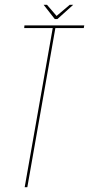

<svg xmlns="http://www.w3.org/2000/svg" viewBox="-20 -781 372 801"><path d="M83 0H94L211 -664H329.5L331.5 -675H82L81 -664H200ZM208.5 -701.5H219.5L285.5 -761H271L216 -714.5L176 -761H162Z"/></svg>

Font: Anybody Thin Condensed
Style: Italic
Weight: 100
Width: 3
Italic angle: -10°
Version: Version 1.113;gftools[0.9.25]